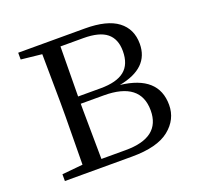

<svg xmlns="http://www.w3.org/2000/svg" viewBox="-97 -616 741 720"><g transform="rotate(-20 274.0 -256.0)"><path d="M45 -27 128 -35 130 -227V-285L128 -476L45 -485V-512H311Q399 -512 442 -479.5Q485 -447 485 -388Q485 -291 362 -268Q510 -251 510 -135Q510 -77 462 -38.5Q414 0 313 0H45ZM416 -384Q416 -432 386.5 -456Q357 -480 293 -480H202L200 -281H290Q354 -281 385 -306Q416 -331 416 -384ZM202 -31H299Q438 -31 438 -139Q438 -252 292 -252H200V-227Z"/></g></svg>

Font: GL-CurulMinamoto Light
Style: Regular
Weight: 300
Designer: Eunice (kana); Ryoko NISHIZUKA 西塚涼子 (ideographs); Frank Grießhammer (Latin, Greek & Cyrillic); Wenlong ZHANG
Foundry: Gutenberg Labo; Adobe
Version: Version 1.002